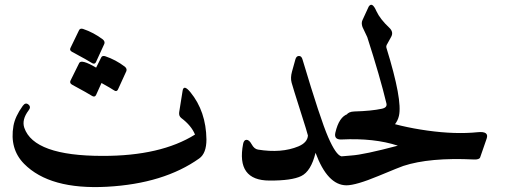

<svg xmlns="http://www.w3.org/2000/svg" viewBox="-20 -745 2070 787"><path d="M78.6 -73.7Q18.6 -134.8 35.2 -229.5Q42 -267.6 73.2 -311Q84.5 -326.7 96.7 -316.4Q108.4 -306.6 97.2 -292.5Q68.4 -254.4 79.6 -221.2Q119.1 -106 400.4 -106Q638.7 -105.5 779.3 -193.4Q764.6 -230 723.1 -261.2Q712.4 -269.5 714.4 -284.7L728.5 -373Q732.9 -400.4 760.3 -367.2Q824.7 -288.6 826.2 -173.3Q826.2 -116.7 796.9 -95.7Q651.4 7.8 418.5 20.5Q184.1 33.2 78.6 -73.7ZM304.2 -621.6Q308.6 -629.9 320.3 -626.5Q363.8 -611.8 401.4 -583.5Q411.1 -575.2 407.7 -565.4L373 -489.7Q367.2 -479.5 355.5 -487.5Q343.8 -495.6 274.9 -532.7Q263.7 -539.1 269 -548.8ZM395 -509.8Q399.4 -518.1 411.1 -514.6Q454.6 -500 491.7 -471.7Q501.5 -463.4 498 -453.6L463.4 -377.9Q458 -367.2 447.3 -374.8Q436.5 -382.3 396 -404.8L373.5 -355Q367.7 -344.7 355.7 -352.8Q343.8 -360.8 275.4 -397.9Q264.2 -404.3 269 -414.6L304.7 -486.8Q313.5 -503.4 374 -467.8Z M1427.2 -16.6Q1422.9 15.1 1399.4 14.6Q1322.3 13.7 1273.4 -118.7Q1254.9 -43 1214.8 -23.4Q1175.8 -4.4 1085 -4.9Q947.3 -4.9 976.6 -155.8Q980 -171.9 990.7 -171.9Q1001.5 -171.9 1011.7 -153.3Q1022 -134.3 1037.6 -131.8Q1133.8 -116.2 1203.1 -145Q1240.2 -160.6 1242.2 -189.5Q1240.2 -199.7 1210.4 -293Q1180.7 -386.2 1175.3 -406.2Q1169.9 -426.3 1176.8 -451.2L1190.9 -502Q1194.8 -515.6 1205.6 -515.6Q1216.3 -515.6 1220.2 -500.5Q1293.5 -255.4 1325.2 -182.6Q1356.9 -109.9 1378.9 -104.5Q1405.8 -97.7 1418.2 -68.8Q1430.7 -40 1427.2 -16.6Z M1354.5 -200.7Q1369.6 -266.6 1406 -277.8Q1442.4 -289.1 1530.3 -257.3Q1618.2 -225.6 1732.4 -209.7Q1846.7 -193.8 1938 -203.1Q1985.8 -208 1974.6 -176.3L1948.2 -100.1Q1944.8 -90.3 1922.4 -91.3Q1740.7 -100.1 1633.3 -64.9Q1623.5 -62 1531.2 -23.7Q1439 14.6 1399.9 14.6Q1375.5 14.6 1356.4 -35.6Q1337.4 -85.9 1363.8 -100.6Q1371.1 -104.5 1420.9 -107.7Q1470.7 -110.8 1610.8 -147.9Q1514.2 -179.7 1380.4 -173.3Q1348.1 -171.9 1354.5 -200.7Z M1564 -320.8Q1537.6 -430.7 1485.4 -592.8L1465.8 -634.3Q1460 -650.9 1465.8 -662.6Q1465.8 -662.6 1491.2 -717.8Q1505.4 -739.7 1522.9 -699.2Q1538.1 -666.5 1575.7 -631.3Q1594.2 -613.8 1583.5 -594.2L1567.9 -565.9Q1561.5 -556.6 1564 -548.8Q1630.4 -334 1615.2 -270Q1596.2 -187 1435.1 -177.7Q1401.9 -175.8 1391.1 -183.3Q1380.4 -190.9 1376.5 -195.8Q1361.3 -218.3 1400.4 -274.4Q1408.7 -287.1 1432.1 -288.1Q1502 -290 1545.4 -299.3Q1567.9 -304.2 1564 -320.8Z"/></svg>

Font: Amiri
Style: Bold Slanted
Weight: 700
Italic angle: 9°
Designer: Khaled Hosny
Version: Version 000.107